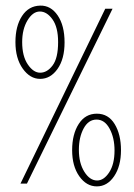

<svg xmlns="http://www.w3.org/2000/svg" viewBox="-20 -654 478 684"><path d="M123 -373Q87 -373 61 -409.5Q35 -446 35 -504Q35 -561 58.5 -597Q82 -633 123 -634Q161 -635 185.5 -599Q210 -563 210 -503Q210 -444 185 -408.5Q160 -373 123 -373ZM53 0 355 -623H381L76 0ZM123 -395Q148 -395 167.5 -421Q187 -447 187 -504Q187 -557 167 -585Q147 -613 122 -613Q97 -613 78 -581.5Q59 -550 59 -504Q59 -454 79 -424.5Q99 -395 123 -395ZM325 10Q288 10 262.5 -26Q237 -62 237 -119Q237 -176 260.5 -212.5Q284 -249 325 -249Q366 -249 388.5 -212Q411 -175 411 -119Q411 -62 386.5 -26Q362 10 325 10ZM326 -11Q350 -11 369 -40Q388 -69 388 -118Q388 -163 370.5 -195.5Q353 -228 324 -228Q295 -228 278 -196.5Q261 -165 261 -120Q261 -73 280.5 -42Q300 -11 326 -11Z"/></svg>

Font: Inconsolata SemiCondensed ExtraLight
Style: Regular
Weight: 200
Width: 4
Monospace: yes
Designer: Raph Levien, Cyreal, Brenton Simpson
Foundry: Raph Levien, Cyreal, Google
Version: Version 3.100; ttfautohint (v1.8.4.7-5d5b)